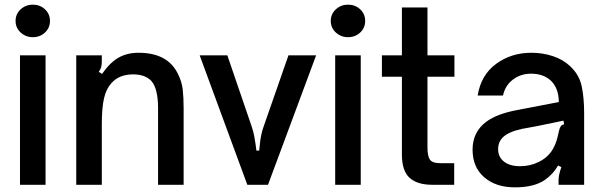

<svg xmlns="http://www.w3.org/2000/svg" viewBox="-20 -795 2594 826"><path d="M176 0H66V-557H176ZM47 -705Q47 -735 69 -755Q91 -775 121 -775Q152 -775 173.5 -755Q195 -735 195 -705Q195 -675 173.5 -655Q152 -635 121 -635Q91 -635 69 -655Q47 -675 47 -705Z M308 0V-557H418V-530Q418 -515 415 -505.5Q412 -496 405 -486L419 -477Q453 -526 490 -547Q527 -568 576 -568Q701 -568 745 -478Q762 -445 766 -410.5Q770 -376 770 -328V0H660V-329Q660 -414 631 -447Q604 -475 553 -475Q492 -475 459 -437Q437 -413 427.5 -372Q418 -331 418 -261V0Z M1044 0 839 -557H958L1062 -253Q1070 -230 1074 -208Q1078 -186 1080 -171Q1082 -156 1083 -147H1095Q1096 -153 1098 -174.5Q1100 -196 1104 -215Q1108 -234 1115 -253L1221 -557H1340L1133 0Z M1532 0H1422V-557H1532ZM1403 -705Q1403 -735 1425 -755Q1447 -775 1477 -775Q1508 -775 1529.5 -755Q1551 -735 1551 -705Q1551 -675 1529.5 -655Q1508 -635 1477 -635Q1447 -635 1425 -655Q1403 -675 1403 -705Z M1840 0Q1775 0 1742 -30Q1709 -60 1709 -131V-465H1623V-557H1709V-763H1819V-557H1935V-465H1819V-160Q1819 -125 1829 -109Q1839 -93 1875 -93H1934V0Z M2013 -151Q2013 -228 2073 -272Q2118 -305 2202 -321L2384 -356Q2384 -412 2353 -445Q2320 -478 2265 -478Q2220 -478 2186.5 -452.5Q2153 -427 2144 -384H2035Q2049 -472 2114 -520Q2179 -568 2266 -568Q2315 -568 2358.5 -553.5Q2402 -539 2432 -511Q2472 -474 2482.5 -424Q2493 -374 2493 -309V0H2383V-21Q2383 -42 2395 -76L2381 -83Q2359 -45 2324 -21Q2278 11 2195 11Q2113 11 2063 -32.5Q2013 -76 2013 -151ZM2297 -98Q2338 -118 2358 -153Q2369 -172 2374 -188.5Q2379 -205 2385 -233Q2388 -246 2393 -252.5Q2398 -259 2407 -260L2404 -276L2288 -252L2228 -241Q2170 -229 2144 -205Q2123 -184 2123 -154Q2123 -119 2148.5 -99.5Q2174 -80 2217 -80Q2261 -80 2297 -98Z"/></svg>

Font: Open Sauce Sans Medium
Style: Regular
Weight: 500
Designer: Alfredo Marco Pradil
Foundry: Creative Sauce Fz LLC
Version: Version 1.477